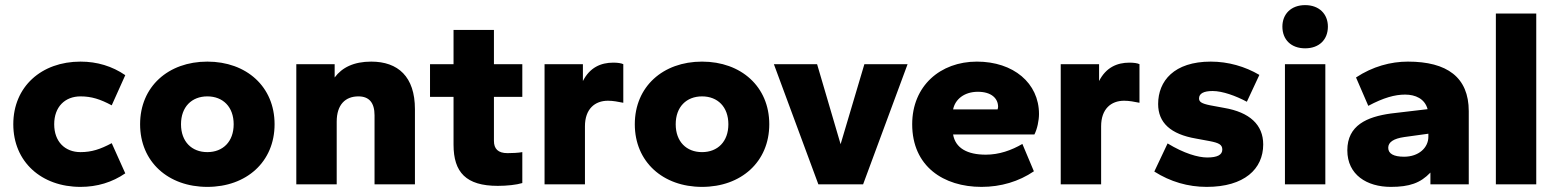

<svg xmlns="http://www.w3.org/2000/svg" viewBox="-20 -721 6083 751"><path d="M295 10C360 10 419 -8 470 -43L417 -161C372 -137 338 -126 295 -126C234 -126 192 -167 192 -235C192 -303 234 -344 295 -344C338 -344 372 -333 417 -309L470 -427C419 -462 360 -480 295 -480C142 -480 32 -382 32 -235C32 -88 142 10 295 10Z M791 10C944 10 1054 -88 1054 -235C1054 -382 944 -480 791 -480C638 -480 528 -382 528 -235C528 -88 638 10 791 10ZM791 -126C730 -126 688 -167 688 -235C688 -303 730 -344 791 -344C852 -344 894 -303 894 -235C894 -167 852 -126 791 -126Z M1603 0V-294C1603 -421 1537 -480 1432 -480C1364 -480 1318 -457 1289 -418V-470H1139V0H1297V-245C1297 -312 1331 -344 1382 -344C1424 -344 1445 -319 1445 -270V0Z M1927 6C1963 6 2000 2 2023 -5V-126C2008 -123 1981 -122 1965 -122C1928 -122 1912 -139 1912 -170V-342H2023V-470H1912V-604H1754V-470H1662V-342H1754V-155C1754 -47 1803 6 1927 6Z M2268 0V-227C2268 -295 2307 -327 2358 -327C2378 -327 2398 -323 2418 -319V-470C2410 -474 2395 -476 2379 -476C2330 -476 2287 -457 2260 -404V-470H2110V0Z M2726 10C2879 10 2989 -88 2989 -235C2989 -382 2879 -480 2726 -480C2573 -480 2463 -382 2463 -235C2463 -88 2573 10 2726 10ZM2726 -126C2665 -126 2623 -167 2623 -235C2623 -303 2665 -344 2726 -344C2787 -344 2829 -303 2829 -235C2829 -167 2787 -126 2726 -126Z M3356 0 3530 -470H3361L3268 -157L3176 -470H3007L3181 0Z M3819 10C3895 10 3965 -11 4024 -51L3979 -158C3936 -133 3888 -116 3836 -116C3763 -116 3717 -142 3708 -195H4026C4037 -216 4044 -250 4044 -275C4044 -396 3944 -480 3801 -480C3658 -480 3548 -385 3548 -235C3548 -70 3671 10 3819 10ZM3805 -362C3858 -362 3884 -336 3884 -303C3884 -300 3883 -297 3882 -293H3708C3716 -333 3752 -362 3805 -362Z M4287 0V-227C4287 -295 4326 -327 4377 -327C4397 -327 4417 -323 4437 -319V-470C4429 -474 4414 -476 4398 -476C4349 -476 4306 -457 4279 -404V-470H4129V0Z M4700 10C4847 10 4921 -60 4921 -156C4921 -233 4868 -282 4768 -299L4714 -309C4679 -316 4670 -323 4670 -336C4670 -355 4688 -365 4723 -365C4762 -365 4814 -346 4857 -323L4906 -428C4850 -461 4784 -480 4716 -480C4572 -480 4510 -404 4510 -314C4510 -241 4559 -196 4658 -179L4712 -169C4748 -162 4761 -155 4761 -136C4761 -115 4741 -105 4702 -105C4666 -105 4611 -121 4547 -160L4495 -50C4558 -10 4627 10 4700 10Z M5164 0V-470H5006V0ZM5085 -532C5140 -532 5174 -566 5174 -617C5174 -666 5140 -701 5085 -701C5030 -701 4996 -666 4996 -617C4996 -566 5030 -532 5085 -532Z M5420 10C5493 10 5536 -5 5575 -46V0H5725V-286C5725 -419 5640 -480 5487 -480C5420 -480 5349 -461 5284 -418L5332 -307C5392 -339 5436 -351 5476 -351C5516 -351 5553 -335 5564 -294L5420 -277C5327 -264 5250 -231 5250 -133C5250 -37 5327 10 5420 10ZM5472 -108C5431 -108 5410 -120 5410 -143C5410 -165 5431 -179 5473 -185L5567 -198V-186C5567 -143 5529 -108 5472 -108Z M5989 0V-668H5831V0Z"/></svg>

Font: Celebes ExtraBold
Style: Regular
Weight: 800
Designer: Anugrah Pasau
Foundry: Lafontype
Version: Version 1.000